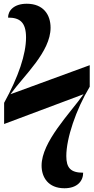

<svg xmlns="http://www.w3.org/2000/svg" viewBox="-20 -780 500 1025"><path d="M324 225C393 225 424 186 424 142C357 142 334 116 334 53C334 -41 385 -194 459 -317V-432L36 -277C108 -377 250 -503 250 -632C250 -702 211 -760 123 -760C55 -760 23 -724 23 -686C84 -686 119 -663 119 -580C119 -491 79 -371 2 -231V-118L426 -277C354 -175 202 -23 202 104C202 167 238 225 324 225Z"/></svg>

Font: Noto Serif Display ExtraBold
Style: Regular
Weight: 800
Designer: Monotype Design Team
Foundry: Monotype Imaging Inc.
Version: Version 2.009